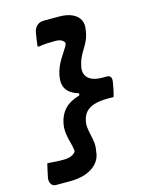

<svg xmlns="http://www.w3.org/2000/svg" viewBox="-135 -851 870 1104"><g transform="rotate(-15 300.0 -299.5)"><path d="M240 -435Q245 -462 254.5 -484.5Q264 -507 275.5 -526Q287 -545 298.5 -562Q310 -579 318 -593Q319 -597 320.5 -601Q322 -605 323 -609Q317 -622 303.5 -628.5Q290 -635 268 -635Q243 -635 221 -634Q199 -633 174 -629H162Q164 -648 166.5 -667.5Q169 -687 173 -708Q177 -734 193 -749.5Q209 -765 236 -765H325Q374 -765 405 -750Q436 -735 448.5 -709.5Q461 -684 454 -650L451 -631Q446 -607 435.5 -586Q425 -565 412.5 -545Q400 -525 389.5 -502Q379 -479 374 -451Q369 -423 379.5 -402.5Q390 -382 414.5 -371.5Q439 -361 476 -361H502Q518 -361 524.5 -350.5Q531 -340 527 -319Q524 -299 519.5 -278Q515 -257 509 -237H476Q429 -237 396 -227.5Q363 -218 344.5 -198Q326 -178 320 -148Q315 -124 318 -102Q321 -80 326 -58.5Q331 -37 334 -14.5Q337 8 332 35L329 56Q323 87 299.5 112Q276 137 236.5 151.5Q197 166 142 166H57Q40 166 30.5 151.5Q21 137 24 115Q29 92 33 72.5Q37 53 42 33H54Q73 35 94.5 36Q116 37 138 37Q163 37 181 30.5Q199 24 211 9Q212 6 212 2.5Q212 -1 211 -4Q209 -20 204.5 -38Q200 -56 195 -76.5Q190 -97 188.5 -120Q187 -143 192 -167Q202 -216 232.5 -248Q263 -280 321 -297L323 -309Q270 -325 250.5 -356Q231 -387 240 -435Z"/></g></svg>

Font: Rec Mono Semicasual
Style: Bold Italic
Weight: 700
Italic angle: -10°
Version: Version 1.085; ttfautohint (v1.8.4.7-5d5b)